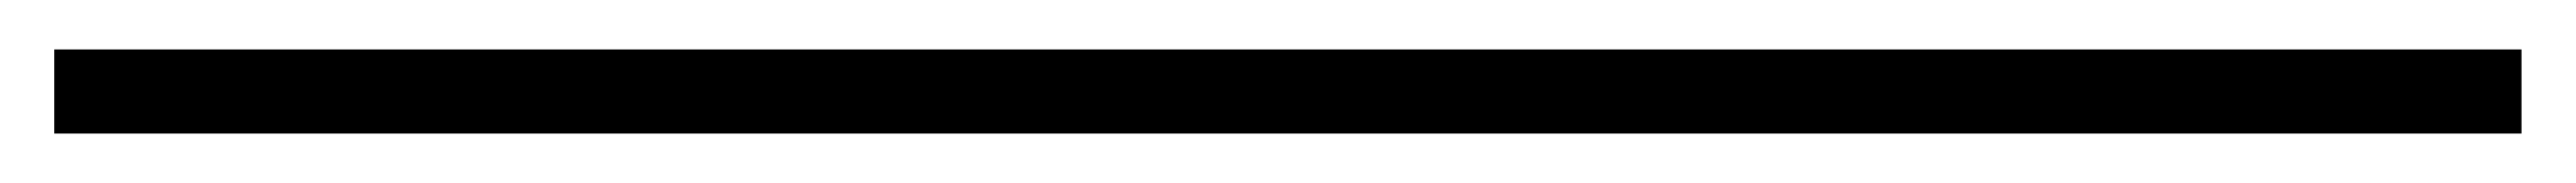

<svg xmlns="http://www.w3.org/2000/svg" viewBox="-20 89 1044 74"><path d="M2 143V109H1002V143Z"/></svg>

Font: Georama ExtraExtended ExtraLight
Style: Regular
Weight: 200
Width: 8
Designer: Jean-Baptiste Levee
Foundry: Production Type
Version: Version 1.000